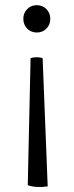

<svg xmlns="http://www.w3.org/2000/svg" viewBox="-20 -709 289 754"><path d="M100.1 -480.8 89 18.2Q105.5 24.2 126.4 25.2Q147.2 26.2 167.3 22.8L147.4 -480.8Q124.2 -487.8 100.1 -480.8ZM124.5 -688.7Q101.8 -688.7 86.7 -673.2Q71.6 -657.7 71.6 -635Q71.6 -612.3 86.7 -596.8Q101.8 -581.3 124.5 -581.3Q147.3 -581.3 162.4 -596.8Q177.5 -612.3 177.5 -635Q177.5 -657.7 162.4 -673.2Q147.3 -688.7 124.5 -688.7Z"/></svg>

Font: Karma Variable Light
Style: Regular
Weight: 300
Designer: Joana Correia
Foundry: Indian Type Foundry
Version: Version 3.000